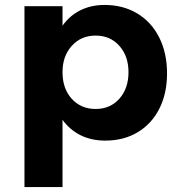

<svg xmlns="http://www.w3.org/2000/svg" viewBox="-20 -563 724 777"><path d="M656 -266Q656 -185 625 -123.5Q594 -62 537.5 -28Q481 6 406 6Q350 6 306.5 -15.5Q263 -37 233 -78V194H79V-538H233V-459Q262 -500 305.5 -521.5Q349 -543 403 -543Q478 -543 535.5 -508.5Q593 -474 624.5 -411Q656 -348 656 -266ZM500 -271Q500 -336 463 -377.5Q426 -419 367 -419Q308 -419 270.5 -377.5Q233 -336 233 -271Q233 -204 270.5 -163Q308 -122 367 -122Q426 -122 463 -163.5Q500 -205 500 -271Z"/></svg>

Font: Gontserrat SemiBold
Style: Regular
Weight: 600
Designer: Julieta Ulanovsky
Foundry: Julieta Ulanovsky
Version: Version 6.001